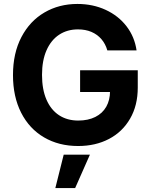

<svg xmlns="http://www.w3.org/2000/svg" viewBox="-20 -737 773 982"><path d="M378.6 -586.7Q324 -586.7 282.6 -559.5Q241.2 -532.3 218 -479.9Q194.9 -427.5 194.9 -354.1Q194.9 -280.1 217.5 -227.7Q240.1 -175.3 281.8 -147.8Q323.6 -120.4 380 -120.4Q430.6 -120.4 467.4 -138.8Q504.2 -157.2 523.5 -191.2Q542.8 -225.3 542.8 -270.6L573 -266.3H389.7V-377.7H684.6V-288.8Q684.6 -197.9 645.5 -130.3Q606.5 -62.6 537.5 -26.4Q468.4 9.8 379.5 9.8Q280.8 9.8 205.3 -34.4Q129.9 -78.5 88.1 -160.6Q46.4 -242.6 46.4 -353Q46.4 -465 89.5 -547.3Q132.6 -629.6 207.4 -673.2Q282.1 -716.8 375.8 -716.8Q455 -716.8 520.4 -686.6Q585.8 -656.4 627.2 -602.5Q668.5 -548.6 678.5 -479.1H529Q519.4 -512.9 498.5 -537Q477.6 -561 447.5 -573.9Q417.3 -586.7 378.6 -586.7ZM305.8 54H439.9L364.3 225H263Z"/></svg>

Font: Pretendard GOV Variable
Style: Regular
Weight: 400
Designer: Base glyphs from Inter by Rasmus Andersson; Hangul glyphs from Noto Sans CJK(Source Han Sans) by Jang Soo-young and Kang
Foundry: Kil Hyung-jin
Version: Version 1.307;Glyphs 3.2 (3192)